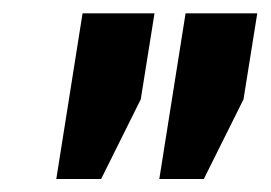

<svg xmlns="http://www.w3.org/2000/svg" viewBox="-20 -782 413 293"><path d="M351.6 -630.4 291 -508.8H223.1L263.2 -761.7H372.6ZM194.8 -630.4 134.3 -508.8H65.9L106 -761.7H215.8Z"/></svg>

Font: Roboto-BlackItalic
Style: Italic
Weight: 900
Italic angle: -12°
Designer: Google
Version: Version 1.100141; 2013